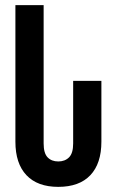

<svg xmlns="http://www.w3.org/2000/svg" viewBox="-20 -721 455 748"><path d="M265 -406H375V-169Q375 -84 332 -38.5Q289 7 207 7Q126 7 83 -38.5Q40 -84 40 -169V-701H150V-162Q150 -124 165.5 -108Q181 -92 207 -92Q233 -92 249 -108Q265 -124 265 -162Z"/></svg>

Font: Bebas Neue Bold
Style: Regular
Weight: 700
Designer: Ryoichi Tsunekawa & LGV (GE)
Foundry: Free Software Foundation, Inc.
Version: Version 1.003 August 13, 2016